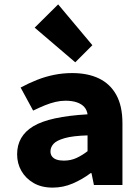

<svg xmlns="http://www.w3.org/2000/svg" viewBox="-20 -843 640 875"><path d="M220 12Q169 12 133 -9Q97 -30 77.5 -64Q58 -98 58 -140Q58 -223 131.5 -267.5Q205 -312 379 -322Q376 -342 364 -355.5Q352 -369 330.5 -376.5Q309 -384 278 -384Q256 -384 232.5 -378.5Q209 -373 184.5 -363Q160 -353 131 -339L74 -444Q111 -464 149 -479Q187 -494 227 -502Q267 -510 309 -510Q380 -510 431 -485.5Q482 -461 510 -410.5Q538 -360 538 -281V0H408L397 -54H393Q356 -26 312 -7Q268 12 220 12ZM271 -111Q303 -111 329.5 -123.5Q356 -136 379 -154V-226Q312 -224 275 -213.5Q238 -203 224 -187.5Q210 -172 210 -153Q210 -139 217.5 -129.5Q225 -120 238.5 -115.5Q252 -111 271 -111ZM323 -559 138 -717 245 -823 401 -637Z"/></svg>

Font: Source Code Pro ExtraLight ExtraBold
Style: Regular
Weight: 800
Monospace: yes
Version: Version 1.018;hotconv 1.0.116;makeotfexe 2.5.65601